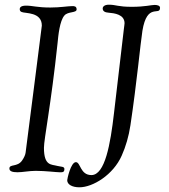

<svg xmlns="http://www.w3.org/2000/svg" viewBox="-20 -728 721 817"><path d="M266 39C266 57 287 69 318 69C375 69 462 16 498 -66C515 -104 528 -148 535 -195C562 -375 578 -547 586 -597C606 -719 661 -658 661 -695C661 -705 647 -707 638 -707C623 -707 597 -699 541 -699C481 -699 474 -708 443 -708C425 -708 417 -700 417 -692C417 -680 427 -675 442 -674C466 -672 510 -667 510 -629C510 -623 508 -615 507 -604L465 -246C450 -116 427 17 369 17C321 17 323 -38 303 -38C281 -38 266 34 266 39ZM20 -11C20 1 33 5 55 5C76 5 104 -1 132 -1C174 -1 219 5 233 5C246 5 254 6 254 -9C254 -20 240 -18 224 -22C199 -29 167 -21 167 -99C167 -136 197 -281 225 -545C228 -577 234 -639 254 -662C269 -680 306 -672 306 -688C306 -702 295 -702 288 -702C268 -702 237 -696 194 -696C138 -696 119 -704 91 -704C70 -704 64 -697 64 -689C64 -684 66 -679 72 -677C87 -670 158 -678 158 -619C158 -615 97 -142 89 -79C88 -70 83 -58 74 -45C54 -16 20 -31 20 -11Z"/></svg>

Font: OFL Sorts Mill Goudy
Style: Italic
Weight: 500
Italic angle: -6°
Version: Version 003.000